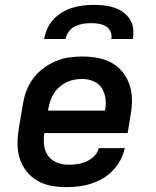

<svg xmlns="http://www.w3.org/2000/svg" viewBox="-20 -760 640 788"><path d="M253 8Q221 8 190.5 2.5Q160 -3 134 -18Q108 -33 89.5 -56Q71 -79 61.5 -108Q52 -137 52 -168.5Q52 -200 57 -232L74 -332Q78 -359 88 -386Q98 -413 115.5 -437Q133 -461 157 -479Q181 -497 207.5 -508.5Q234 -520 262 -524Q290 -528 317 -528Q349 -528 380 -522.5Q411 -517 437.5 -502.5Q464 -488 483 -464.5Q502 -441 511.5 -412.5Q521 -384 521.5 -352Q522 -320 516 -288L504 -214H162Q158 -189 161 -164Q164 -139 177.5 -120.5Q191 -102 213.5 -93Q236 -84 261 -84Q279 -84 297.5 -86.5Q316 -89 334 -97Q352 -105 366.5 -119Q381 -133 385 -152H492Q487 -127 474.5 -103.5Q462 -80 443.5 -60.5Q425 -41 401.5 -27.5Q378 -14 353 -6Q328 2 303 5Q278 8 253 8ZM177 -306H411Q416 -331 413 -355Q410 -379 398 -398Q386 -417 364 -426.5Q342 -436 317 -436Q302 -436 285.5 -433Q269 -430 254 -423Q239 -416 225.5 -404.5Q212 -393 202.5 -378.5Q193 -364 187.5 -348.5Q182 -333 179 -317ZM161 -600Q165 -622 174.5 -643Q184 -664 200 -681Q216 -698 236.5 -710Q257 -722 278.5 -728.5Q300 -735 322 -737.5Q344 -740 366 -740Q388 -740 409 -737.5Q430 -735 449.5 -728.5Q469 -722 485.5 -710Q502 -698 513 -681Q524 -664 526.5 -643Q529 -622 525 -600H437Q440 -616 433.5 -630.5Q427 -645 414 -652.5Q401 -660 385.5 -662.5Q370 -665 354 -665Q338 -665 321.5 -662.5Q305 -660 289 -652.5Q273 -645 262.5 -630.5Q252 -616 249 -600Z"/></svg>

Font: Iosevka Aile Semibold Oblique
Style: Regular
Weight: 600
Italic angle: -9°
Designer: Belleve Invis
Foundry: Belleve Invis
Version: Version 31.1.0; ttfautohint (v1.8.4)